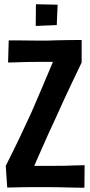

<svg xmlns="http://www.w3.org/2000/svg" viewBox="-20 -883 424 903"><path d="M21 -693Q45 -693 68 -693Q91 -693 114 -692.5Q137 -692 159 -692Q181 -692 201 -692Q223 -693 248.5 -693.5Q274 -694 303.5 -694.5Q333 -695 364 -695V-589Q340 -540 318.5 -494Q297 -448 278 -407.5Q259 -367 242 -328Q223 -288 206 -250Q189 -212 173 -175.5Q157 -139 141 -103Q156 -103 171 -103Q186 -103 201.5 -103Q217 -103 232 -103Q268 -103 290 -103.5Q312 -104 331 -105Q350 -106 378 -106L377 0Q357 0 336.5 -0.5Q316 -1 293.5 -1.5Q271 -2 246 -2.5Q221 -3 192 -3Q170 -3 143 -3Q116 -3 90 -2.5Q64 -2 43.5 -1.5Q23 -1 14 -1L7 -103Q45 -178 74 -239Q103 -300 129 -357Q153 -413 177.5 -470Q202 -527 229 -592Q219 -592 206.5 -592Q194 -592 181.5 -592Q169 -592 157 -592Q129 -592 109 -591.5Q89 -591 73.5 -590.5Q58 -590 44.5 -589.5Q31 -589 18 -589ZM148 -761 149 -863 251 -861 247 -765Z"/></svg>

Font: Truculenta ExtraBold
Style: Regular
Weight: 800
Version: Version 1.002